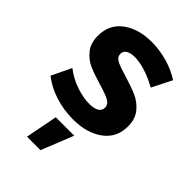

<svg xmlns="http://www.w3.org/2000/svg" viewBox="-229 -636 957 957"><g transform="rotate(45 249.5 -158.0)"><path d="M249 -432Q221 -432 204 -422Q187 -412 187 -392Q187 -370 210 -358Q233 -346 285 -331Q342 -314 379 -297.5Q416 -281 443 -248.5Q470 -216 470 -163Q470 -83 408.5 -38.5Q347 6 251 6Q185 6 124 -13.5Q63 -33 18 -69L68 -173Q109 -141 159.5 -123.5Q210 -106 255 -106Q286 -106 304.5 -116.5Q323 -127 323 -148Q323 -171 299.5 -184Q276 -197 224 -212Q169 -228 132.5 -244Q96 -260 70 -292.5Q44 -325 44 -377Q44 -457 104 -501Q164 -545 256 -545Q311 -545 366 -529.5Q421 -514 466 -485L413 -380Q369 -405 326 -418.5Q283 -432 249 -432ZM183 59H313L245 229H150Z"/></g></svg>

Font: Montserrat arm2 SemiBold
Style: Regular
Weight: 600
Designer: Julieta Ulanovsky
Foundry: Julieta Ulanovsky
Version: Version 6.000